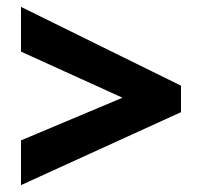

<svg xmlns="http://www.w3.org/2000/svg" viewBox="-20 -640 587 558"><path d="M41 -232V-102L506 -314V-391L41 -620V-490L336 -356Z"/></svg>

Font: Noto Sans Georgian SemiCondensed ExtraBold
Style: Regular
Weight: 800
Width: 4
Designer: Monotype Design Team, Akaki Razmadze
Foundry: Google LLC
Version: Version 2.005